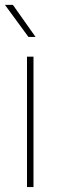

<svg xmlns="http://www.w3.org/2000/svg" viewBox="-21 -758 239 778"><path d="M31.2 -738.3 123 -608.4H94.2L-1 -738.3ZM114.7 -528.3V0H88.4V-528.3Z"/></svg>

Font: Mardoto Thin
Style: Regular
Weight: 250
Designer: Christian Robertson, Vahan Hovhannisyan
Foundry: Google
Version: Version 1.000